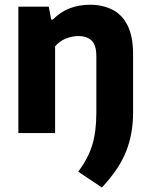

<svg xmlns="http://www.w3.org/2000/svg" viewBox="-20 -576 651 831"><path d="M421 235.5 318.5 167Q362 109 379.5 51Q397 -7 397 -88V-332Q397 -382 376 -401Q355 -420 319.5 -420Q292.5 -420 265 -409Q237.5 -398 218.5 -375.5V0H59.5V-547H191L201.5 -491.5H209Q271.5 -555.5 370 -555.5Q423.5 -555.5 465.8 -534.5Q508 -513.5 532 -466.2Q556 -419 556 -341V-88.5Q556 3 525.8 79.5Q495.5 156 421 235.5Z"/></svg>

Font: Encode Sans
Style: Bold
Weight: 700
Designer: Multiple Designers
Foundry: Impallari Type
Version: Version 3.002; ttfautohint (v1.8.3) -l 8 -r 50 -G 200 -x 14 